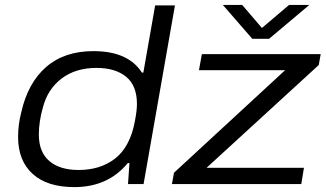

<svg xmlns="http://www.w3.org/2000/svg" viewBox="-20 -745 1321 777"><path d="M1231.9 -725.1 1068.8 -587.9H1001L881.8 -725.1H960L1040 -631.8L1149.9 -725.1ZM280.8 12.2Q170.9 12.2 112.1 -41.3Q53.2 -94.7 53.2 -190.9Q53.2 -240.7 65.9 -290Q92.8 -409.7 166.7 -473.9Q240.7 -538.1 357.9 -538.1Q499 -538.1 554.2 -451.2H560.1L607.9 -723.1H688L561 0H498L503.9 -85H497.1Q417 12.2 280.8 12.2ZM675.8 0 684.1 -45.9 1133.8 -460.9H785.2L796.9 -525.9H1277.8L1270 -481.9L815.9 -65.9H1210L1199.2 0ZM297.9 -57.1Q340.8 -57.1 377.2 -68.1Q413.6 -79.1 444.1 -102.1Q474.6 -125 495.6 -163.8Q516.6 -202.6 525.9 -254.9Q534.2 -297.4 534.2 -324.2Q534.2 -398.4 490.5 -434.3Q446.8 -470.2 370.1 -470.2Q286.6 -470.2 230 -427.7Q173.3 -385.3 153.8 -311Q137.2 -253.4 137.2 -200.2Q137.2 -129.4 179.7 -93.3Q222.2 -57.1 297.9 -57.1Z"/></svg>

Font: Archivo Expanded Light
Style: Italic
Weight: 300
Width: 7
Italic angle: -10°
Designer: Hector Gatti
Foundry: Omnibus-Type
Version: Version 2.001